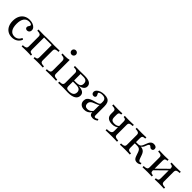

<svg xmlns="http://www.w3.org/2000/svg" viewBox="336 -1971 3335 3335"><g transform="rotate(45 2003.0 -304.0)"><path d="M247.6 11.3Q189.5 11.3 146.8 -15.3Q104 -41.9 80.6 -90.3Q57.3 -138.7 57.3 -204.8Q57.3 -273.4 81.5 -323Q105.6 -372.6 150.4 -399.6Q195.2 -426.6 255.6 -426.6Q300 -426.6 334.7 -412.9Q369.4 -399.2 389.5 -375.8Q409.7 -352.4 409.7 -321.8Q409.7 -295.2 393.5 -277.8Q377.4 -260.5 351.6 -260.5Q331.5 -260.5 319 -271.8Q306.5 -283.1 306.5 -300Q306.5 -315.3 313.3 -326.6Q320.2 -337.9 327 -348Q333.9 -358.1 333.9 -367.7Q333.9 -380.6 316.1 -389.1Q298.4 -397.6 270.2 -397.6Q208.1 -397.6 174.6 -350.4Q141.1 -303.2 141.1 -214.5Q141.1 -125.8 173.8 -78.6Q206.5 -31.5 268.5 -31.5Q308.9 -31.5 339.5 -52.4Q370.2 -73.4 389.5 -114.5L416.1 -99.2Q396 -46.8 352 -17.7Q308.1 11.3 247.6 11.3Z M480.6 0V-29Q530.6 -30.6 550 -42.7Q569.4 -54.8 569.4 -87.1V-327.4Q569.4 -360.5 550 -372.6Q530.6 -384.7 480.6 -385.5V-414.5Q499.2 -414.5 535.9 -413.3Q572.6 -412.1 607.3 -412.1Q629.8 -412.1 649.2 -412.9Q668.5 -413.7 691.1 -414.1Q713.7 -414.5 746.8 -414.5Q778.2 -414.5 798 -414.1Q817.7 -413.7 834.7 -412.9Q851.6 -412.1 874.2 -412.1Q908.9 -412.1 945.6 -413.3Q982.3 -414.5 1000.8 -414.5V-385.5Q967.7 -384.7 948 -379.4Q928.2 -374.2 920.2 -361.7Q912.1 -349.2 912.1 -327.4V-87.1Q912.1 -65.3 920.2 -52.8Q928.2 -40.3 948 -35.1Q967.7 -29.8 1000.8 -29V0Q982.3 -0.8 945.6 -2Q908.9 -3.2 874.2 -3.2Q844.4 -3.2 816.1 -2Q787.9 -0.8 773.4 0V-29Q808.1 -30.6 821 -42.7Q833.9 -54.8 833.9 -87.1V-387.9L837.9 -384.7H644.4L647.6 -387.9V-87.1Q647.6 -54.8 660.9 -42.7Q674.2 -30.6 708.1 -29V0Q694.4 -0.8 665.7 -2Q637.1 -3.2 608.1 -3.2Q573.4 -3.2 536.3 -2Q499.2 -0.8 480.6 0Z M1071 0V-29Q1121 -29.8 1140.3 -42.3Q1159.7 -54.8 1159.7 -87.1V-315.3Q1159.7 -352.4 1140.3 -368.5Q1121 -384.7 1071 -386.3V-415.3Q1087.1 -414.5 1104 -413.7Q1121 -412.9 1138.7 -412.9Q1166.9 -412.9 1191.9 -415.7Q1216.9 -418.5 1237.9 -424.2V-87.1Q1237.9 -54 1257.7 -41.9Q1277.4 -29.8 1326.6 -29V0Q1314.5 -0.8 1293.5 -1.2Q1272.6 -1.6 1248 -2.4Q1223.4 -3.2 1199.2 -3.2Q1162.9 -3.2 1126.2 -2Q1089.5 -0.8 1071 0ZM1196.8 -511.3Q1175 -511.3 1158.9 -526.6Q1142.7 -541.9 1142.7 -565.3Q1142.7 -587.9 1158.5 -603.2Q1174.2 -618.5 1196.8 -618.5Q1218.5 -618.5 1234.7 -603.2Q1250.8 -587.9 1250.8 -565.3Q1250.8 -542.7 1234.7 -527Q1218.5 -511.3 1196.8 -511.3Z M1376.6 0V-29.8Q1427.4 -30.6 1446.4 -43.1Q1465.3 -55.6 1465.3 -87.9V-327.4Q1465.3 -359.7 1446.4 -372.2Q1427.4 -384.7 1376.6 -385.5V-414.5Q1388.7 -414.5 1409.7 -414.1Q1430.6 -413.7 1454.8 -413.3Q1479 -412.9 1501.6 -412.9Q1532.3 -412.9 1560.9 -413.7Q1589.5 -414.5 1614.5 -414.5Q1699.2 -414.5 1740.7 -389.9Q1782.3 -365.3 1782.3 -316.1Q1782.3 -278.2 1752.4 -252.8Q1722.6 -227.4 1669.4 -217.7V-216.1Q1741.1 -211.3 1775.4 -187.5Q1809.7 -163.7 1809.7 -119.4Q1809.7 -61.3 1760.1 -30.6Q1710.5 0 1616.1 0Q1590.3 0 1561.7 -1.6Q1533.1 -3.2 1501.6 -3.2Q1479.8 -3.2 1455.6 -2.4Q1431.5 -1.6 1410.5 -1.2Q1389.5 -0.8 1376.6 0ZM1612.9 -29.8Q1671 -29.8 1699.6 -52.4Q1728.2 -75 1728.2 -118.5Q1728.2 -158.1 1701.6 -177.8Q1675 -197.6 1622.6 -197.6H1518.5V-225.8H1587.9Q1650.8 -225.8 1677 -244.4Q1703.2 -262.9 1703.2 -305.6Q1703.2 -346.8 1681 -365.7Q1658.9 -384.7 1611.3 -384.7H1537.9L1543.5 -389.5V-87.9Q1543.5 -54.8 1558.5 -42.3Q1573.4 -29.8 1612.9 -29.8Z M2025.8 11.3Q1971 11.3 1939.1 -16.9Q1907.3 -45.2 1907.3 -93.5Q1907.3 -131.5 1925.4 -154.8Q1943.5 -178.2 1971.8 -191.9Q2000 -205.6 2031.9 -214.9Q2063.7 -224.2 2092.3 -231.9Q2121 -239.5 2139.1 -250.4Q2157.3 -261.3 2157.3 -279V-318.5Q2157.3 -357.3 2134.7 -377Q2112.1 -396.8 2067.7 -396.8Q2035.5 -396.8 2013.7 -387.5Q1991.9 -378.2 1991.9 -365.3Q1991.9 -357.3 1997.6 -348.4Q2003.2 -339.5 2008.5 -329.4Q2013.7 -319.4 2013.7 -307.3Q2013.7 -291.9 2002.4 -282.3Q1991.1 -272.6 1971.8 -272.6Q1950 -272.6 1936.3 -286.7Q1922.6 -300.8 1922.6 -324.2Q1922.6 -353.2 1945.2 -376.6Q1967.7 -400 2006 -413.3Q2044.4 -426.6 2092.7 -426.6Q2142.7 -426.6 2174.2 -411.3Q2205.6 -396 2220.2 -363.7Q2234.7 -331.5 2234.7 -279.8V-64.5Q2234.7 -45.2 2241.1 -36.3Q2247.6 -27.4 2261.3 -27.4Q2275 -27.4 2288.7 -34.3Q2302.4 -41.1 2315.3 -50.8L2329 -26.6Q2308.9 -8.1 2286.3 1.6Q2263.7 11.3 2233.9 11.3Q2156.5 11.3 2157.3 -59.7Q2133.1 -24.2 2100.4 -6.5Q2067.7 11.3 2025.8 11.3ZM2057.3 -36.3Q2086.3 -36.3 2112.1 -50.4Q2137.9 -64.5 2157.3 -91.9V-239.5Q2149.2 -226.6 2129.4 -217.3Q2109.7 -208.1 2085.9 -199.6Q2062.1 -191.1 2039.5 -179.8Q2016.9 -168.5 2002.4 -150.4Q1987.9 -132.3 1987.9 -104Q1987.9 -71.8 2006.5 -54Q2025 -36.3 2057.3 -36.3Z M2542.7 0V-29Q2603.2 -30.6 2630.2 -45.6Q2657.3 -60.5 2657.3 -95.2V-327.4Q2657.3 -360.5 2645.2 -372.6Q2633.1 -384.7 2601.6 -385.5V-414.5Q2615.3 -413.7 2641.9 -412.5Q2668.5 -411.3 2697.6 -411.3Q2732.3 -411.3 2769 -412.5Q2805.6 -413.7 2823.4 -414.5V-385.5Q2774.2 -384.7 2754.4 -372.6Q2734.7 -360.5 2734.7 -327.4V-87.1Q2734.7 -55.6 2754.4 -43.1Q2774.2 -30.6 2823.4 -29V0Q2805.6 -0.8 2771 -2Q2736.3 -3.2 2693.5 -3.2Q2666.1 -3.2 2637.1 -2.4Q2608.1 -1.6 2583.5 -1.2Q2558.9 -0.8 2542.7 0ZM2546 -153.2Q2478.2 -153.2 2443.1 -182.7Q2408.1 -212.1 2408.1 -268.5V-327.4Q2408.1 -360.5 2388.7 -372.6Q2369.4 -384.7 2320.2 -385.5V-414.5Q2337.9 -413.7 2375 -412.5Q2412.1 -411.3 2446 -411.3Q2475 -411.3 2501.6 -412.5Q2528.2 -413.7 2541.1 -414.5V-385.5Q2510.5 -384.7 2498.4 -372.6Q2486.3 -360.5 2486.3 -327.4V-275.8Q2486.3 -225.8 2505.6 -207.3Q2525 -188.7 2566.9 -188.7Q2599.2 -188.7 2623 -198Q2646.8 -207.3 2661.3 -225V-194.4Q2646 -176.6 2615.7 -164.9Q2585.5 -153.2 2546 -153.2Z M3321.8 11.3Q3299.2 11.3 3283.1 4Q3266.9 -3.2 3255.2 -19.4Q3243.5 -35.5 3234.7 -61.3L3212.1 -126.6Q3202.4 -154.8 3189.9 -170.6Q3177.4 -186.3 3158.9 -192.7Q3140.3 -199.2 3112.1 -199.2H3051.6V-229H3109.7Q3134.7 -229 3150.4 -237.1Q3166.1 -245.2 3178.2 -264.9Q3190.3 -284.7 3202.4 -320.2Q3221.8 -379 3246.4 -402.8Q3271 -426.6 3308.1 -426.6Q3340.3 -426.6 3358.5 -412.1Q3376.6 -397.6 3376.6 -371.8Q3376.6 -352.4 3365.3 -340.7Q3354 -329 3335.5 -329Q3321.8 -329 3313.3 -333.9Q3304.8 -338.7 3298.4 -345.2Q3291.9 -351.6 3285.1 -356.5Q3278.2 -361.3 3268.5 -361.3Q3261.3 -361.3 3254.8 -356.5Q3248.4 -351.6 3242.3 -339.5Q3236.3 -327.4 3228.2 -306.5Q3217.7 -272.6 3201.6 -254Q3185.5 -235.5 3160.5 -225.8L3146 -234.7Q3187.9 -234.7 3215.3 -225.4Q3242.7 -216.1 3260.1 -196Q3277.4 -175.8 3289.5 -141.9L3309.7 -83.9Q3320.2 -54.8 3330.2 -42.7Q3340.3 -30.6 3355.6 -30.6Q3368.5 -30.6 3383.1 -39.5L3394.4 -16.1Q3378.2 -2.4 3360.5 4.4Q3342.7 11.3 3321.8 11.3ZM2894.4 0V-29Q2929 -29.8 2948.4 -35.5Q2967.7 -41.1 2975.4 -53.6Q2983.1 -66.1 2983.1 -87.1V-327.4Q2983.1 -349.2 2975.4 -361.3Q2967.7 -373.4 2948.4 -379Q2929 -384.7 2894.4 -385.5V-414.5Q2912.9 -413.7 2949.2 -412.5Q2985.5 -411.3 3021 -411.3Q3054 -411.3 3084.7 -412.5Q3115.3 -413.7 3131.5 -414.5V-385.5Q3090.3 -384.7 3075.8 -372.2Q3061.3 -359.7 3061.3 -327.4V-87.1Q3061.3 -55.6 3077.4 -43.1Q3093.5 -30.6 3138.7 -29V0Q3121.8 -0.8 3088.3 -2Q3054.8 -3.2 3021 -3.2Q2986.3 -3.2 2950.4 -2Q2914.5 -0.8 2894.4 0Z M3749.2 0V-29Q3783.9 -30.6 3797.2 -42.3Q3810.5 -54 3810.5 -87.1V-331.5Q3810.5 -361.3 3796.8 -373Q3783.1 -384.7 3749.2 -385.5V-414.5Q3763.7 -413.7 3792.3 -412.5Q3821 -411.3 3850.8 -411.3Q3885.5 -411.3 3922.2 -412.5Q3958.9 -413.7 3976.6 -414.5V-385.5Q3944.4 -384.7 3925 -379.4Q3905.6 -374.2 3897.2 -361.7Q3888.7 -349.2 3888.7 -327.4V-87.1Q3888.7 -65.3 3897.2 -52.8Q3905.6 -40.3 3925 -35.1Q3944.4 -29.8 3976.6 -29V0Q3958.9 -0.8 3922.2 -2Q3885.5 -3.2 3850.8 -3.2Q3821 -3.2 3792.3 -2Q3763.7 -0.8 3749.2 0ZM3449.2 0V-29Q3498.4 -30.6 3518.1 -42.3Q3537.9 -54 3537.9 -87.1V-327.4Q3537.9 -360.5 3518.1 -372.6Q3498.4 -384.7 3449.2 -385.5V-414.5Q3467.7 -413.7 3504.8 -412.5Q3541.9 -411.3 3576.6 -411.3Q3606.5 -411.3 3634.7 -412.5Q3662.9 -413.7 3677.4 -414.5V-385.5Q3643.5 -384.7 3629.8 -372.6Q3616.1 -360.5 3616.1 -327.4V-83.1Q3616.1 -54 3629.8 -42.3Q3643.5 -30.6 3677.4 -29V0Q3662.9 -0.8 3634.7 -2Q3606.5 -3.2 3576.6 -3.2Q3541.9 -3.2 3504.8 -2Q3467.7 -0.8 3449.2 0ZM3602.4 -79 3586.3 -101.6 3823.4 -335.5 3840.3 -312.9Z"/></g></svg>

Font: Playfair
Style: Regular
Weight: 400
Designer: Claus Eggers Sørensen
Foundry: Claus Eggers Sørensen
Version: Version 2.001;gftools[0.9.30]